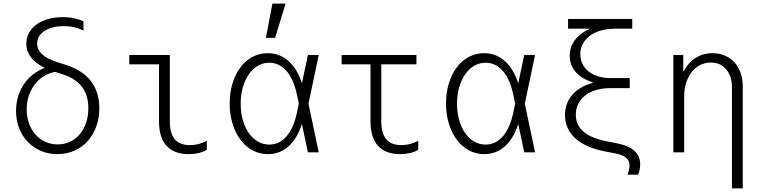

<svg xmlns="http://www.w3.org/2000/svg" viewBox="-20 -845 4240 1065"><path d="M335 -700Q268 -700 227 -673.5Q186 -647 186 -603Q186 -569 214 -543.5Q242 -518 301 -499L345 -485Q437 -456 484 -395.5Q531 -335 531 -244Q531 -189 513.5 -142Q496 -95 465.5 -61.5Q435 -28 392 -9Q349 10 298 10Q249 10 207 -8Q165 -26 134 -58Q103 -90 86 -134Q69 -178 69 -230Q69 -285 88 -331.5Q107 -378 140.5 -412Q174 -446 219.5 -465Q265 -484 318 -484V-449Q278 -449 243 -433Q208 -417 182.5 -388.5Q157 -360 142.5 -321.5Q128 -283 128 -238Q128 -196 141 -160.5Q154 -125 176.5 -99Q199 -73 231 -58.5Q263 -44 300 -44Q338 -44 369 -59Q400 -74 422.5 -100.5Q445 -127 457.5 -164Q470 -201 470 -245Q470 -317 434.5 -363.5Q399 -410 327 -433L283 -447Q205 -472 165.5 -511.5Q126 -551 126 -603Q126 -636 141 -663Q156 -690 183 -709.5Q210 -729 247 -739.5Q284 -750 329 -750Q362 -750 390 -744Q418 -738 443 -726V-676Q414 -689 389 -694.5Q364 -700 335 -700Z M922 -173Q922 -105 949.5 -72.5Q977 -40 1034 -40Q1058 -40 1081 -46Q1104 -52 1127 -64V-14Q1107 -2 1081.5 4Q1056 10 1027 10Q946 10 904 -36Q862 -82 862 -173V-488H697V-540H922Z M1645 -305V-235L1627 -320Q1609 -405 1569.5 -451Q1530 -497 1473 -497Q1439 -497 1410 -480Q1381 -463 1360 -432.5Q1339 -402 1327 -360.5Q1315 -319 1315 -270Q1315 -221 1327 -179Q1339 -137 1360 -107Q1381 -77 1410 -60Q1439 -43 1473 -43Q1530 -43 1569.5 -89Q1609 -135 1627 -220ZM1668 -210Q1647 -104 1594.5 -47Q1542 10 1466 10Q1420 10 1381 -11Q1342 -32 1314 -69.5Q1286 -107 1270 -158.5Q1254 -210 1254 -270Q1254 -331 1269.5 -382Q1285 -433 1313 -470.5Q1341 -508 1380 -529Q1419 -550 1465 -550Q1541 -550 1594 -493Q1647 -436 1668 -330L1680 -270ZM1638 -371H1652L1688 -540H1748L1691 -270L1748 0H1688L1652 -169H1638L1662 -270ZM1564 -825H1491L1455 -635H1506Z M2095 -173V-488H2290V-540H1875V-488H2035V-173Q2035 -82 2077 -36Q2119 10 2200 10Q2229 10 2254.5 4Q2280 -2 2300 -14V-64Q2277 -52 2254 -46Q2231 -40 2207 -40Q2150 -40 2122.5 -72.5Q2095 -105 2095 -173Z M2845 -305V-235L2827 -320Q2809 -405 2769.5 -451Q2730 -497 2673 -497Q2639 -497 2610 -480Q2581 -463 2560 -432.5Q2539 -402 2527 -360.5Q2515 -319 2515 -270Q2515 -221 2527 -179Q2539 -137 2560 -107Q2581 -77 2610 -60Q2639 -43 2673 -43Q2730 -43 2769.5 -89Q2809 -135 2827 -220ZM2868 -210Q2847 -104 2794.5 -47Q2742 10 2666 10Q2620 10 2581 -11Q2542 -32 2514 -69.5Q2486 -107 2470 -158.5Q2454 -210 2454 -270Q2454 -331 2469.5 -382Q2485 -433 2513 -470.5Q2541 -508 2580 -529Q2619 -550 2665 -550Q2741 -550 2794 -493Q2847 -436 2868 -330L2880 -270ZM2838 -371H2852L2888 -540H2948L2891 -270L2948 0H2888L2852 -169H2838L2862 -270Z M3131 -686H3487V-740H3131ZM3114 -207Q3114 -129 3172 -77Q3230 -25 3341 -4L3388 5Q3432 13 3452 29Q3472 45 3472 73Q3472 84 3469 96.5Q3466 109 3461 124H3519Q3525 111 3528 96.5Q3531 82 3531 68Q3531 20 3498.5 -9Q3466 -38 3398 -51L3351 -60Q3261 -77 3217.5 -114Q3174 -151 3174 -208Q3174 -241 3187.5 -268.5Q3201 -296 3226 -315.5Q3251 -335 3286 -345.5Q3321 -356 3363 -356H3473V-412H3365Q3328 -412 3297.5 -421.5Q3267 -431 3245 -448.5Q3223 -466 3211 -490.5Q3199 -515 3199 -545Q3199 -577 3213 -602.5Q3227 -628 3252.5 -647Q3278 -666 3314 -676Q3350 -686 3393 -686V-710Q3336 -710 3289.5 -697.5Q3243 -685 3210 -662Q3177 -639 3158.5 -607Q3140 -575 3140 -537Q3140 -484 3173.5 -445.5Q3207 -407 3267 -389V-385Q3194 -365 3154 -318.5Q3114 -272 3114 -207Z M3715 0H3775V-310Q3775 -351 3786 -385.5Q3797 -420 3816.5 -445Q3836 -470 3863 -484Q3890 -498 3922 -498Q3976 -498 4008 -460.5Q4040 -423 4040 -360V200H4100V-365Q4100 -407 4088 -441Q4076 -475 4054 -499Q4032 -523 4001 -536.5Q3970 -550 3932 -550Q3891 -550 3857 -534Q3823 -518 3799 -489.5Q3775 -461 3761.5 -420.5Q3748 -380 3748 -330L3778 -450H3770V-540H3715Z"/></svg>

Font: CommitMonoV143 ExtLt
Style: Regular
Weight: 200
Monospace: yes
Designer: Eigil Nikolajsen
Foundry: Eigil Nikolajsen
Version: Version 1.143